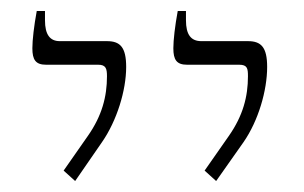

<svg xmlns="http://www.w3.org/2000/svg" viewBox="-20 -667 554 350"><path d="M374 -337 424 -408C451 -447 467 -502 467 -545C467 -581 456 -592 432 -592H347C328 -592 319 -604 319 -630V-647H304C299 -620 296 -594 296 -579C296 -558 302 -549 321 -549H416C431 -549 432 -542 432 -528C432 -491 423 -456 397 -419L353 -356ZM117 -337 166 -408C193 -447 210 -502 210 -545C210 -581 199 -592 175 -592H89C71 -592 62 -604 62 -630V-647H47C42 -620 39 -594 39 -579C39 -558 45 -549 64 -549H159C173 -549 175 -542 175 -528C175 -491 166 -456 140 -419L96 -356Z"/></svg>

Font: Noto Serif Hebrew SemiCondensed ExtraLight
Style: Regular
Weight: 200
Width: 4
Designer: Monotype Design Team
Foundry: Monotype Imaging Inc.
Version: Version 2.004